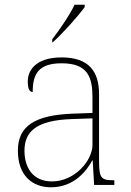

<svg xmlns="http://www.w3.org/2000/svg" viewBox="-20 -786 557 816"><path d="M202 -619V-606H204C245 -642 315 -721 340 -756V-766H297C276 -721 231 -657 202 -619ZM197 10C295 10 349 -61 372 -104H374L380 0H466V-20H459C405 -20 401 -35 401 -110V-386C401 -481 359 -542 242 -542C127 -542 98 -482 98 -441C98 -409 105 -395 119 -395C119 -471 143 -517 242 -517C355 -517 373 -456 373 -371V-306L290 -303C129 -297 56 -251 56 -146C56 -39 118 10 197 10ZM201 -15C117 -15 84 -77 84 -145C84 -225 131 -275 287 -280L373 -283V-170C373 -104 298 -15 201 -15Z"/></svg>

Font: Noto Serif Gurmukhi Thin
Style: Regular
Weight: 100
Designer: Vaibhav Singh and the Monotype Design Team
Foundry: Monotype Imaging Inc.
Version: Version 2.004